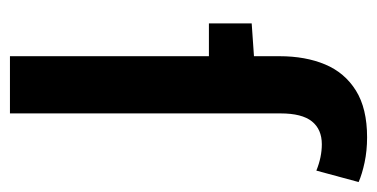

<svg xmlns="http://www.w3.org/2000/svg" viewBox="-206 -552 758 386"><g transform="rotate(90 173.0 -359.0)"><path d="M93 0V-542Q93 -594 109.5 -633.5Q126 -673 162 -695.5Q198 -718 256 -718Q283 -718 306.5 -713Q330 -708 346 -701L323 -616Q296 -627 270 -627Q240 -627 224 -607Q208 -587 208 -544V0ZM27 -400V-486L99 -491H192V-400Z"/></g></svg>

Font: Mada SemiBold
Style: Regular
Weight: 600
Designer: Khaled Hosny
Version: Version 1.5